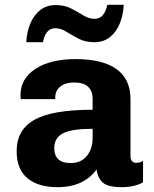

<svg xmlns="http://www.w3.org/2000/svg" viewBox="-20 -766 640 796"><path d="M218 10Q139 10 94 -27Q49 -64 49 -139Q49 -228 123 -269.5Q197 -311 364 -311V-357Q364 -388 345.5 -406Q327 -424 287 -424Q251 -424 230 -407Q209 -390 209 -362V-355H66Q65 -368 65 -367Q65 -366 65 -372Q65 -440 127 -480.5Q189 -521 294 -521Q405 -521 463 -479.5Q521 -438 521 -355V-120Q521 -91 545 -91Q561 -91 573 -99V-10Q558 -1 534.5 4.5Q511 10 486 10Q429 10 407.5 -8Q386 -26 380 -63Q356 -29 315.5 -9.5Q275 10 218 10ZM273 -90Q316 -90 340 -119.5Q364 -149 364 -194V-232Q278 -232 241.5 -213.5Q205 -195 205 -152Q205 -90 273 -90ZM89 -591Q91 -633 105.5 -668Q120 -703 146.5 -724Q173 -745 211 -745Q248 -745 275.5 -730.5Q303 -716 326 -702Q349 -688 371 -688Q394 -688 406.5 -703.5Q419 -719 425 -746H493Q491 -704 476.5 -668.5Q462 -633 435.5 -612Q409 -591 372 -591Q334 -591 306 -605.5Q278 -620 255 -634.5Q232 -649 209 -649Q188 -649 175.5 -633.5Q163 -618 158 -591Z"/></svg>

Font: Chivo Mono
Style: Bold
Weight: 700
Monospace: yes
Designer: Hector Gatti
Foundry: Omnibus-Type
Version: Version 1.008; ttfautohint (v1.8.4.7-5d5b)